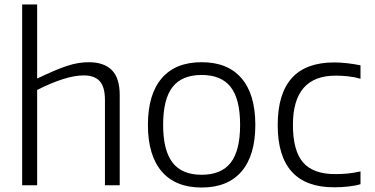

<svg xmlns="http://www.w3.org/2000/svg" viewBox="-20 -828 1675 858"><path d="M79 -808H146V-477Q186 -496 218.5 -510Q251 -524 278 -533Q305 -542 329 -546Q353 -550 376 -550Q445 -550 480 -514.5Q515 -479 515 -403V0H449V-380Q449 -440 425.5 -465.5Q402 -491 354 -491Q313 -491 260 -474Q207 -457 146 -426V0H79Z M881 10Q764 10 702.5 -62Q641 -134 641 -270Q641 -406 702.5 -478Q764 -550 881 -550Q998 -550 1059.5 -478Q1121 -406 1121 -270Q1121 -134 1059.5 -62Q998 10 881 10ZM881 -47Q969 -47 1011 -101Q1053 -155 1053 -270Q1053 -385 1011 -439Q969 -493 881 -493Q793 -493 751 -439Q709 -385 709 -270Q709 -156 751 -101.5Q793 -47 881 -47Z M1473 9Q1221 9 1221 -269Q1221 -549 1473 -549Q1500 -549 1531.5 -545.5Q1563 -542 1591 -536V-476Q1564 -484 1535.5 -487Q1507 -490 1480 -490Q1289 -490 1289 -270Q1289 -155 1334 -102.5Q1379 -50 1478 -50Q1508 -50 1533.5 -52.5Q1559 -55 1591 -62V-5Q1569 2 1536.5 5.5Q1504 9 1473 9Z"/></svg>

Font: Plata Sans Light
Style: Regular
Weight: 300
Designer: Pablo Impallari, Andres Torresi, & Cristiano Sobral
Foundry: Pablo Impallari, Andres Torresi, & Cristiano Sobral
Version: Version 1.00;December 28, 2019;FontCreator 12.0.0.2547 64-bi